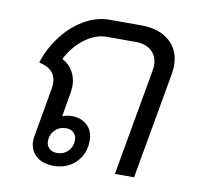

<svg xmlns="http://www.w3.org/2000/svg" viewBox="-68 -629 738 710"><g transform="rotate(10 301.0 -274.0)"><path d="M552 -432Q552 -417 549 -400L478 0H406L477 -400Q479 -414 479 -420Q479 -454 457 -474Q435 -494 397 -494H288Q247 -494 206.5 -464Q166 -434 141 -385Q167 -371 181 -347Q195 -323 195 -293Q195 -285 193 -269L177 -176Q194 -183 212 -183Q249 -183 271 -161.5Q293 -140 293 -105Q293 -55 260.5 -22.5Q228 10 177 10Q136 10 111.5 -11.5Q87 -33 87 -69Q87 -75 89 -87L121 -269Q123 -283 123 -289Q123 -344 59 -357Q75 -409 109.5 -455.5Q144 -502 191 -530Q238 -558 288 -558H406Q474 -558 513 -524Q552 -490 552 -432ZM141 -77Q141 -60 152 -49.5Q163 -39 182 -39Q206 -39 222.5 -55.5Q239 -72 239 -97Q239 -114 228.5 -124.5Q218 -135 199 -135Q174 -135 157.5 -118Q141 -101 141 -77Z"/></g></svg>

Font: Bai Jamjuree
Style: Italic
Weight: 400
Italic angle: -10°
Version: Version 1.000; ttfautohint (v1.6)